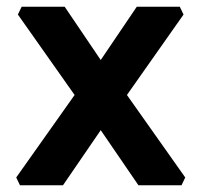

<svg xmlns="http://www.w3.org/2000/svg" viewBox="-20 -548 596 568"><path d="M28 -23 200.7 -267 32.9 -505 44 -528H171.4L278 -370.5L384.6 -528H511.9L523 -505L355.5 -267L528 -23L517.1 0H389.5L278 -162.9L166.4 0H39Z"/></svg>

Font: Oxanium ExtraLight
Style: Regular
Weight: 200
Designer: Severin Meyer
Version: Version 2.000